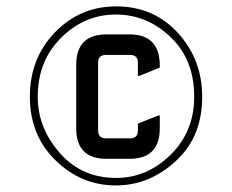

<svg xmlns="http://www.w3.org/2000/svg" viewBox="-20 -767 724 599"><path d="M312.5 -659.7H383.8Q478.5 -659.7 478.5 -562.5V-556.2L415 -530.3H410.2V-571.3Q410.2 -595.7 385.7 -595.7H310.5Q286.1 -595.7 286.1 -571.3V-359.9Q286.1 -335.4 310.5 -335.4H385.7Q410.2 -335.4 410.2 -359.9V-381.3L473.6 -406.7H478.5V-366.7Q478.5 -271.5 383.8 -271.5H312.5Q217.8 -271.5 217.8 -366.2V-564.9Q217.8 -659.7 312.5 -659.7ZM342.3 -747.1Q460.4 -747.1 536.6 -662.6Q610.8 -580.1 610.8 -465.3Q610.8 -342.3 532.2 -268.1Q448.7 -188.5 341.3 -188.5Q232.4 -188.5 151.9 -268.1Q73.2 -345.7 73.2 -465.3Q73.2 -584.5 150.4 -665Q229 -747.1 342.3 -747.1ZM341.3 -721.7Q243.7 -721.7 170.9 -649.4Q97.7 -576.7 97.7 -465.3Q97.7 -366.2 169.4 -286.6Q236.8 -211.9 342.3 -211.9Q440.4 -211.9 514.6 -286.6Q585.9 -358.4 585.9 -465.3Q585.9 -578.6 515.6 -647.9Q440.9 -721.7 341.3 -721.7Z"/></svg>

Font: Nova Square
Style: Book
Weight: 400
Designer: Wojciech Kalinowski "wmk69" (wmk69@o2.pl)
Foundry: Wojciech Kalinowski "wmk69" (wmk69@o2.pl)
Version: Version 3.1.0; 2021-05-23